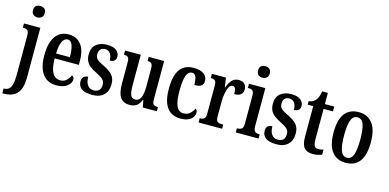

<svg xmlns="http://www.w3.org/2000/svg" viewBox="-97 -1280 4129 2040"><g transform="rotate(15 1968.0 -260.5)"><path d="M140 -635Q113 -635 94.5 -650Q76 -665 76 -698Q76 -732 94.5 -746.5Q113 -761 140 -761Q166 -761 185.5 -746.5Q205 -732 205 -698Q205 -665 185.5 -650Q166 -635 140 -635ZM-10 240V187H-4Q25 187 45.5 171Q66 155 76.5 115Q87 75 87 6V-423Q87 -466 69.5 -478Q52 -490 26 -490H20V-536H200V8Q200 97 175.5 148Q151 199 107 219.5Q63 240 6 240Z M520 10Q420 10 368 -62Q316 -134 316 -264Q316 -405 367.5 -476Q419 -547 512 -547Q598 -547 647.5 -485.5Q697 -424 697 -305V-262H431Q432 -154 461.5 -103Q491 -52 547 -52Q589 -52 615 -76.5Q641 -101 655 -135Q666 -131 673.5 -122Q681 -113 681 -97Q681 -74 664.5 -49Q648 -24 612.5 -7Q577 10 520 10ZM584 -316Q584 -396 568 -444Q552 -492 514 -492Q476 -492 455 -446.5Q434 -401 432 -316Z M916 10Q835 10 797 -18Q759 -46 759 -98Q759 -135 779.5 -150Q800 -165 826 -165Q826 -108 849.5 -74.5Q873 -41 918 -41Q959 -41 978 -63Q997 -85 997 -123Q997 -158 976 -179Q955 -200 905 -225Q858 -248 828 -271Q798 -294 783.5 -324Q769 -354 769 -398Q769 -471 814 -508.5Q859 -546 933 -546Q1004 -546 1037 -518Q1070 -490 1070 -452Q1070 -423 1053 -407Q1036 -391 1002 -391Q1002 -443 980.5 -469.5Q959 -496 923 -496Q892 -496 874.5 -477Q857 -458 857 -425Q857 -387 878.5 -366.5Q900 -346 955 -321Q1018 -291 1052 -254.5Q1086 -218 1086 -151Q1086 -77 1042 -33.5Q998 10 916 10Z M1327 10Q1257 10 1224 -37Q1191 -84 1191 -187V-421Q1191 -465 1177.5 -477.5Q1164 -490 1136 -490H1132V-536H1305V-200Q1305 -130 1318 -95.5Q1331 -61 1370 -61Q1413 -61 1431 -104.5Q1449 -148 1449 -220V-421Q1449 -467 1434 -478.5Q1419 -490 1395 -490H1392V-536H1562V-112Q1562 -68 1578.5 -57Q1595 -46 1619 -46H1625V0H1471L1455 -78H1451Q1430 -29 1399.5 -9.5Q1369 10 1327 10Z M1883 10Q1825 10 1780.5 -17.5Q1736 -45 1711 -105.5Q1686 -166 1686 -265Q1686 -373 1712 -434.5Q1738 -496 1782 -521.5Q1826 -547 1880 -547Q1960 -547 1998 -518.5Q2036 -490 2036 -444Q2036 -410 2016 -391.5Q1996 -373 1938 -373Q1938 -422 1926.5 -457.5Q1915 -493 1883 -493Q1858 -493 1839.5 -473Q1821 -453 1811 -403.5Q1801 -354 1801 -266Q1801 -162 1825 -107Q1849 -52 1903 -52Q1945 -52 1973 -76.5Q2001 -101 2015 -134Q2024 -128 2030 -118.5Q2036 -109 2036 -94Q2036 -71 2022 -47Q2008 -23 1974.5 -6.5Q1941 10 1883 10Z M2084 0V-46H2087Q2114 -46 2131.5 -58.5Q2149 -71 2149 -118V-422Q2149 -466 2133 -478Q2117 -490 2090 -490H2087V-536H2242L2257 -432H2260Q2278 -483 2306.5 -515Q2335 -547 2383 -547Q2426 -547 2446.5 -524Q2467 -501 2467 -465Q2467 -389 2372 -389Q2372 -431 2364 -450.5Q2356 -470 2333 -470Q2310 -470 2294.5 -440.5Q2279 -411 2271 -366Q2263 -321 2263 -276V-113Q2263 -69 2279.5 -57.5Q2296 -46 2320 -46H2343V0Z M2615 -635Q2587 -635 2569.5 -650Q2552 -665 2552 -698Q2552 -732 2569.5 -746.5Q2587 -761 2615 -761Q2642 -761 2661 -746.5Q2680 -732 2680 -698Q2680 -665 2661 -650Q2642 -635 2615 -635ZM2494 0V-46H2503Q2530 -46 2546.5 -59.5Q2563 -73 2563 -117V-421Q2563 -463 2548 -476.5Q2533 -490 2507 -490H2495V-536H2675V-119Q2675 -74 2691.5 -60Q2708 -46 2735 -46H2744V0Z M2942 10Q2861 10 2823 -18Q2785 -46 2785 -98Q2785 -135 2805.5 -150Q2826 -165 2852 -165Q2852 -108 2875.5 -74.5Q2899 -41 2944 -41Q2985 -41 3004 -63Q3023 -85 3023 -123Q3023 -158 3002 -179Q2981 -200 2931 -225Q2884 -248 2854 -271Q2824 -294 2809.5 -324Q2795 -354 2795 -398Q2795 -471 2840 -508.5Q2885 -546 2959 -546Q3030 -546 3063 -518Q3096 -490 3096 -452Q3096 -423 3079 -407Q3062 -391 3028 -391Q3028 -443 3006.5 -469.5Q2985 -496 2949 -496Q2918 -496 2900.5 -477Q2883 -458 2883 -425Q2883 -387 2904.5 -366.5Q2926 -346 2981 -321Q3044 -291 3078 -254.5Q3112 -218 3112 -151Q3112 -77 3068 -33.5Q3024 10 2942 10Z M3338 10Q3279 10 3247.5 -24.5Q3216 -59 3216 -146V-483H3155V-521Q3183 -524 3201.5 -535Q3220 -546 3232 -562Q3244 -577 3252.5 -598.5Q3261 -620 3267 -659H3330V-536H3433V-483H3330V-151Q3330 -101 3341.5 -78.5Q3353 -56 3383 -56Q3414 -56 3441 -65V-9Q3427 -3 3401 3.5Q3375 10 3338 10Z M3701 10Q3606 10 3551.5 -59Q3497 -128 3497 -269Q3497 -410 3549.5 -478.5Q3602 -547 3704 -547Q3798 -547 3852.5 -478.5Q3907 -410 3907 -269Q3907 10 3701 10ZM3703 -46Q3752 -46 3771.5 -102.5Q3791 -159 3791 -269Q3791 -379 3771.5 -434.5Q3752 -490 3702 -490Q3653 -490 3633 -434.5Q3613 -379 3613 -269Q3613 -159 3633.5 -102.5Q3654 -46 3703 -46Z"/></g></svg>

Font: Noto Serif Tamil ExtraCondensed SemiBold
Style: Italic
Weight: 600
Width: 2
Italic angle: -12°
Designer: Indian Type Foundry, Tom Grace, and the Monotype Design Team
Foundry: Monotype Imaging Inc.
Version: Version 2.003; ttfautohint (v1.8.4.7-5d5b)